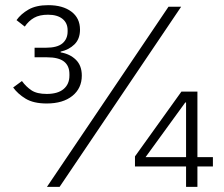

<svg xmlns="http://www.w3.org/2000/svg" viewBox="-20 -724 869 744"><path d="M157 -539Q202 -539 222 -556Q242 -573 242 -602V-607Q242 -635 222 -651Q202 -667 166 -667Q133 -667 112 -655Q91 -643 76 -621L44 -646Q61 -670 90.5 -687Q120 -704 167 -704Q223 -704 256.5 -679Q290 -654 290 -609Q290 -573 268.5 -552Q247 -531 215 -524V-521Q251 -515 274 -492.5Q297 -470 297 -431Q297 -382 260.5 -352.5Q224 -323 161 -323Q110 -323 79.5 -341.5Q49 -360 31 -385L65 -410Q81 -388 102 -374Q123 -360 161 -360Q204 -360 226.5 -379Q249 -398 249 -431V-437Q249 -469 228 -485.5Q207 -502 162 -502H114V-539ZM162 0 633 -698H682L211 0ZM701 0V-79H503V-118L683 -369H745V-115H805V-79H745V0ZM701 -327H698L544 -115H701Z"/></svg>

Font: IBM Plex Sans Thai Light
Style: Regular
Weight: 300
Designer: Mike Abbink, Paul van der Laan, Pieter van Rosmalen, Ben Mitchell, Mark Frömberg
Foundry: Bold Monday
Version: Version 1.2